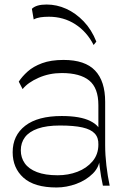

<svg xmlns="http://www.w3.org/2000/svg" viewBox="-20 -821 559 849"><path d="M435 0Q426 -40 420.5 -85Q415 -130 415 -162V-356Q415 -432 374.5 -465Q334 -498 253 -498Q198 -498 150.5 -477Q103 -456 80 -427L63 -460Q78 -483 102.5 -505Q127 -527 166 -541.5Q205 -556 261 -556Q356 -556 400.5 -509Q445 -462 445 -371V-179Q445 -136 450.5 -89Q456 -42 465 0ZM230 8Q132 8 84 -35Q36 -78 36 -148Q36 -222 91.5 -265Q147 -308 253 -308Q335 -308 379 -286Q423 -264 425 -232L422 -126Q421 -84 391 -54Q361 -24 317.5 -8Q274 8 230 8ZM235 -46Q282 -46 322.5 -61.5Q363 -77 389 -107.5Q415 -138 415 -182Q416 -212 399 -230.5Q382 -249 344.5 -257.5Q307 -266 245 -266Q186 -266 147.5 -252.5Q109 -239 90.5 -214.5Q72 -190 72 -156Q72 -124 89.5 -99Q107 -74 143.5 -60Q180 -46 235 -46ZM394 -622Q364 -681 312.5 -714Q261 -747 196 -747Q175 -747 158.5 -744.5Q142 -742 129 -735L121 -782Q140 -801 186 -801Q231 -801 273 -782Q315 -763 350 -726.5Q385 -690 406 -637Z"/></svg>

Font: Savate ExtraLight
Style: Regular
Weight: 200
Designer: Max Esnée
Foundry: Plomb Type
Version: Version 2.000